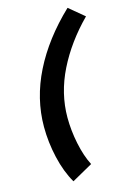

<svg xmlns="http://www.w3.org/2000/svg" viewBox="-157 -938 841 1240"><g transform="rotate(-15 263.5 -318.0)"><path d="M80 -160Q80 -348 169 -526Q258 -704 426 -864L527 -780Q394 -646 318 -493Q242 -340 242 -179Q242 -93 260.5 -3.5Q279 86 312 150L173 228Q128 151 104 47Q80 -57 80 -160Z"/></g></svg>

Font: Arvo
Style: Bold Italic
Weight: 700
Italic angle: -13°
Designer: Anton Koovit (Cyrillic Expansion: Cyreal)
Foundry: Anton Koovit, Yassin Baggar
Version: Version 3.000